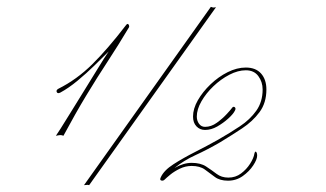

<svg xmlns="http://www.w3.org/2000/svg" viewBox="-20 -539 951 560"><path d="M237 0Q233 0 225 1L595 -519Q602 -517 601 -517Q606 -517 610 -518L240 1Q234 0 237 0ZM143 -143Q144 -144 156.5 -163.5Q169 -183 187 -212.5Q205 -242 226 -275.5Q247 -309 265.5 -339.5Q284 -370 297 -389Q279 -371 255.5 -348Q232 -325 206 -303.5Q180 -282 156 -269Q148 -265 145.5 -270.5Q143 -276 150 -280Q204 -307 249 -351.5Q294 -396 347 -465Q352 -472 355 -467.5Q358 -463 356 -459Q325 -407 294.5 -360.5Q264 -314 232.5 -262Q201 -210 165 -143Q160 -145 156.5 -145Q153 -145 143 -143ZM645 -12Q621 -12 606.5 -23Q592 -34 577.5 -44.5Q563 -55 539 -55Q521 -55 504.5 -47Q488 -39 476.5 -29.5Q465 -20 460 -15Q456 -11 450.5 -12.5Q445 -14 449 -22Q458 -42 486 -60Q514 -78 549.5 -96Q585 -114 617 -132Q650 -151 679.5 -170.5Q709 -190 727.5 -216Q746 -242 746 -278Q746 -300 733.5 -317Q721 -334 697 -334Q674 -334 649 -321Q624 -308 602.5 -287.5Q581 -267 567.5 -243.5Q554 -220 554 -199Q554 -187 560.5 -178Q567 -169 578 -169Q596 -169 612.5 -181Q629 -193 641 -206Q653 -219 655 -222Q660 -230 664.5 -226.5Q669 -223 665 -216Q660 -206 645.5 -193Q631 -180 613.5 -170Q596 -160 578 -160Q563 -160 553 -170.5Q543 -181 543 -199Q543 -222 557 -246.5Q571 -271 594 -293Q617 -315 644 -328.5Q671 -342 697 -342Q726 -342 741.5 -324.5Q757 -307 757 -278Q757 -239 737 -212Q717 -185 686 -164.5Q655 -144 622 -124Q584 -102 550 -86.5Q516 -71 489 -49Q515 -64 539 -64Q565 -64 581 -53.5Q597 -43 611.5 -32Q626 -21 646 -21Q667 -21 683 -33Q699 -45 709.5 -61.5Q720 -78 722 -91Q724 -99 727 -96Q730 -93 730 -85Q730 -74 718.5 -56.5Q707 -39 688 -25.5Q669 -12 645 -12Z"/></svg>

Font: Kapakana Light
Style: Regular
Weight: 300
Designer: Kyosuke Nagai
Version: Version 1.000